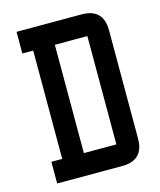

<svg xmlns="http://www.w3.org/2000/svg" viewBox="-105 -760 697 836"><g transform="rotate(-15 244.0 -342.0)"><path d="M48.8 0V-97.7H97.7V-585.9H48.8V-683.6H341.8Q439.5 -683.6 439.5 -585.9V-97.7Q439.5 0 341.8 0ZM341.8 -97.7V-585.9H195.3V-97.7Z"/></g></svg>

Font: BabelStone Runic Byrhtferth
Style: Regular
Weight: 400
Designer: Andrew West
Foundry: BabelStone
Version: Version 7.004;November 9, 2023